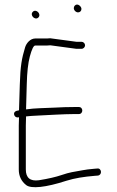

<svg xmlns="http://www.w3.org/2000/svg" viewBox="-20 -781 500 818"><path d="M299.9 -734C316.7 -717.9 337.5 -739 320.9 -755.5C304.2 -772.3 284.8 -749.9 299.9 -734ZM119.8 -730.8C105.5 -716.4 129.5 -692.5 143.5 -706.5C157.5 -720.5 134.2 -745.1 119.8 -730.8ZM57 -281H61C60.4 -269 60 -257.3 60 -246V-59C60 -31.1 70.6 -8.9 91.6 7.6C112.6 24.1 174.7 17.9 263.2 -11C299.1 -22.1 336.2 -28 384.4 -32L397.4 -33C417.1 -36.3 412.5 -66 394.4 -63L381.4 -62C361.2 -60.3 344.6 -58.2 331.7 -55.7C290 -47.7 281 -48.4 241.4 -35C217.8 -27 186.9 -19.7 145.9 -13.1C108.7 -8 90 -23.3 90 -59V-246C90 -258.7 90.4 -271.7 91 -285C103.3 -286.5 120 -287.7 141.2 -288.6C180.4 -290.5 254 -295 293.4 -295H315.4C335.8 -295 335.2 -325 316.4 -325H293.4C268.8 -325 242.1 -324.2 212.8 -322.5C168.4 -320 132.2 -320.9 91 -315C91.7 -335 92.7 -370.5 94 -421.6C95.2 -472.7 99.6 -512.1 107 -540C115.4 -571.3 123.1 -587 130 -587H180C184.8 -587 189.6 -587.3 194.4 -588L305.4 -573H327.4C335.4 -573 342.4 -580.1 342.4 -588C342.4 -595.9 335.4 -603 327.4 -603H305.4L193.6 -618C189.3 -617.3 184.8 -617 180 -617H130C109.1 -617 92.4 -597.2 87 -579.5C72.7 -532.2 66.8 -501.1 64.4 -421.1C62.8 -369 61.7 -332.3 61 -311C45.5 -309.1 38.5 -303.2 40 -293.5C41.2 -285.8 48.1 -279.5 57 -281Z"/></svg>

Font: MewTooHand
Style: Condensed
Weight: 400
Designer: Mew Too, Robert Jablonski
Version: Version 0.77